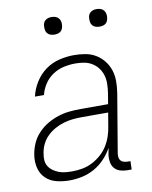

<svg xmlns="http://www.w3.org/2000/svg" viewBox="-82 -770 663 839"><g transform="rotate(-10 250.0 -350.5)"><path d="M158 8Q129 8 101 1Q73 -6 53.5 -25Q34 -44 27.5 -72Q21 -100 26 -130Q30 -155 40.5 -179Q51 -203 70 -223Q89 -243 112 -256.5Q135 -270 160 -278Q185 -286 210 -288.5Q235 -291 260 -291H382L390 -339Q393 -359 393.5 -378.5Q394 -398 389 -416Q384 -434 373 -449Q362 -464 346 -474Q330 -484 311 -487.5Q292 -491 272 -491Q247 -491 221 -485.5Q195 -480 172 -465Q149 -450 134 -427Q119 -404 113 -379H73Q80 -411 98.5 -441Q117 -471 145 -491.5Q173 -512 206.5 -520Q240 -528 272 -528Q298 -528 323 -523.5Q348 -519 368.5 -506.5Q389 -494 404 -475Q419 -456 426.5 -433Q434 -410 434 -384.5Q434 -359 430 -333L386 -71Q385 -62 386 -54Q387 -46 392 -40Q397 -34 405.5 -31.5Q414 -29 422 -29H435L434 8H415Q399 8 384 3.5Q369 -1 359 -12Q349 -23 346 -39Q343 -55 345 -71L351 -103Q337 -77 316 -55Q295 -33 269 -18.5Q243 -4 214.5 2Q186 8 158 8ZM177 -29Q199 -29 221.5 -33Q244 -37 265 -47.5Q286 -58 304.5 -74Q323 -90 335.5 -110Q348 -130 355.5 -152Q363 -174 366 -196L376 -255H260Q240 -255 219.5 -253Q199 -251 178.5 -245Q158 -239 139 -228.5Q120 -218 104.5 -203Q89 -188 79.5 -168.5Q70 -149 67 -128Q64 -113 65 -98Q66 -83 73.5 -71Q81 -59 93 -50.5Q105 -42 118.5 -37Q132 -32 147 -30.5Q162 -29 177 -29ZM405 -631Q395 -631 386.5 -634Q378 -637 372.5 -644Q367 -651 366 -660.5Q365 -670 366 -680Q367 -686 370 -692Q373 -698 379 -702Q385 -706 391.5 -707.5Q398 -709 404 -709Q414 -709 422.5 -706Q431 -703 436.5 -696Q442 -689 443.5 -679.5Q445 -670 443 -660Q442 -654 439 -648Q436 -642 430.5 -638Q425 -634 418 -632.5Q411 -631 405 -631ZM205 -631Q195 -631 186.5 -634Q178 -637 172.5 -644Q167 -651 166 -660.5Q165 -670 166 -680Q167 -686 170 -692Q173 -698 179 -702Q185 -706 191.5 -707.5Q198 -709 204 -709Q214 -709 222.5 -706Q231 -703 236.5 -696Q242 -689 243.5 -679.5Q245 -670 243 -660Q242 -654 239 -648Q236 -642 230.5 -638Q225 -634 218 -632.5Q211 -631 205 -631Z"/></g></svg>

Font: Iosevka SS18 Extralight
Style: Italic
Weight: 200
Italic angle: -9°
Monospace: yes
Designer: Belleve Invis
Foundry: Belleve Invis
Version: Version 25.1.1; ttfautohint (v1.8.4)